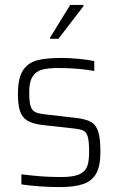

<svg xmlns="http://www.w3.org/2000/svg" viewBox="-20 -754 482 782"><path d="M67 -3V-44Q117 -38 151.5 -35.5Q186 -33 230 -33Q279 -33 303 -44Q327 -55 335 -76Q343 -97 343 -135Q343 -178 337.5 -197Q332 -216 319.5 -222Q307 -228 278 -231L152 -245Q112 -250 91 -263Q70 -276 61.5 -301.5Q53 -327 53 -372Q53 -435 73 -466.5Q93 -498 130 -508Q167 -518 229 -518Q262 -518 300 -514.5Q338 -511 364 -505V-465Q297 -477 218 -477Q177 -477 152 -470.5Q127 -464 113 -442.5Q99 -421 99 -378Q99 -340 104.5 -322Q110 -304 123.5 -297.5Q137 -291 165 -288L288 -274Q330 -269 350.5 -257.5Q371 -246 380 -218Q389 -190 389 -135Q389 -78 372 -47.5Q355 -17 319 -4.5Q283 8 222 8Q186 8 142 5Q98 2 67 -3ZM184 -596V-601L266 -734H320V-729L218 -596Z"/></svg>

Font: Saira Semi Condensed ExtraLight
Style: Regular
Weight: 200
Width: 4
Designer: Hector Gatti with collaboration of the Omnibus-Type team
Foundry: Omnibus-Type
Version: Version 1.001; ttfautohint (v1.8)